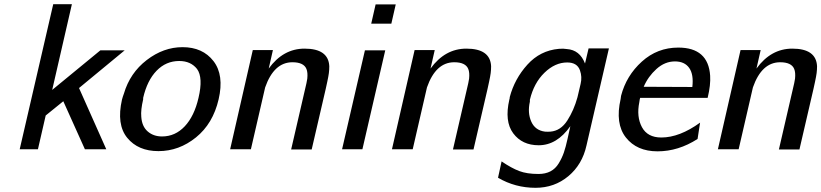

<svg xmlns="http://www.w3.org/2000/svg" viewBox="-20 -712 3918 916"><path d="M74 0 234 -692H323L229 -283L459 -472H575L357 -292L487 0H385L282 -229L198 -161L161 0Z M562 -237Q566 -252 571 -265Q600 -364 680 -425.5Q760 -487 851 -487Q947 -487 998.5 -420.5Q1050 -354 1023 -238Q996 -122 915 -56.5Q834 9 736 9Q639 9 587 -54.5Q535 -118 562 -237ZM663 -245V-238Q651 -187 654 -155Q657 -109 684.5 -85Q712 -61 753 -61Q816 -61 861.5 -109.5Q907 -158 927 -245Q950 -342 920 -383Q890 -421 835 -421Q772 -421 727 -374.5Q682 -328 663 -245Z M1078 0 1186 -473H1282L1262 -385Q1331 -480 1433 -480Q1547 -480 1551 -396Q1551 -379 1549 -363.5Q1547 -348 1541.5 -322.5Q1536 -297 1534 -288Q1507 -174 1467 1H1369L1442 -315Q1444 -323 1446 -337Q1449 -366 1442 -383Q1429 -415 1375 -415Q1287 -415 1245 -295L1177 0Z M1612 0 1721 -472H1818L1709 0ZM1751 -599 1772 -691H1868L1847 -599Z M1850 0 1958 -473H2054L2034 -385Q2103 -480 2205 -480Q2319 -480 2323 -396Q2323 -379 2321 -363.5Q2319 -348 2313.5 -322.5Q2308 -297 2306 -288Q2279 -174 2239 1H2141L2214 -315Q2216 -323 2218 -337Q2221 -366 2214 -383Q2201 -415 2147 -415Q2059 -415 2017 -295L1949 0Z M2410 -237Q2411 -239 2411.5 -243Q2412 -247 2412 -249Q2435 -336 2496 -403.5Q2557 -471 2646 -479Q2668 -481 2684 -478Q2746 -474 2771 -409L2788 -481H2885L2778 -18Q2758 73 2691.5 128.5Q2625 184 2535 184Q2438 184 2356 136L2373 58Q2420 90 2457 104Q2494 118 2549 118Q2582 118 2606 105.5Q2630 93 2645.5 67.5Q2661 42 2670 16Q2679 -10 2688 -51L2701 -110Q2637 -19 2550 -19Q2471 -19 2428.5 -76Q2386 -133 2410 -237ZM2508 -236V-227Q2496 -174 2514.5 -132Q2533 -90 2580 -84Q2593 -83 2606 -84Q2655 -88 2686.5 -137Q2718 -186 2735 -248L2750 -312Q2758 -345 2747 -376Q2734 -414 2686 -414Q2628 -414 2577.5 -365Q2527 -316 2508 -236Z M2941 -240Q2941 -245 2943 -255Q2968 -351 3042 -418Q3116 -485 3216 -485Q3359 -485 3368 -351Q3371 -307 3356 -245H3034Q3032 -240 3030 -224Q3016 -155 3042.5 -105.5Q3069 -56 3135 -56Q3222 -56 3320 -127L3308 -49Q3216 10 3117 10Q3018 10 2966 -56Q2914 -122 2941 -240ZM3051 -298 3283 -297Q3290 -357 3268 -388Q3246 -419 3200 -419Q3152 -419 3112 -383Q3072 -347 3051 -298Z M3405 0 3513 -473H3609L3589 -385Q3658 -480 3760 -480Q3874 -480 3878 -396Q3878 -379 3876 -363.5Q3874 -348 3868.5 -322.5Q3863 -297 3861 -288Q3834 -174 3794 1H3696L3769 -315Q3771 -323 3773 -337Q3776 -366 3769 -383Q3756 -415 3702 -415Q3614 -415 3572 -295L3504 0Z"/></svg>

Font: Coval
Style: Italic
Weight: 400
Foundry: Context Ltd
Version: Version 001.000